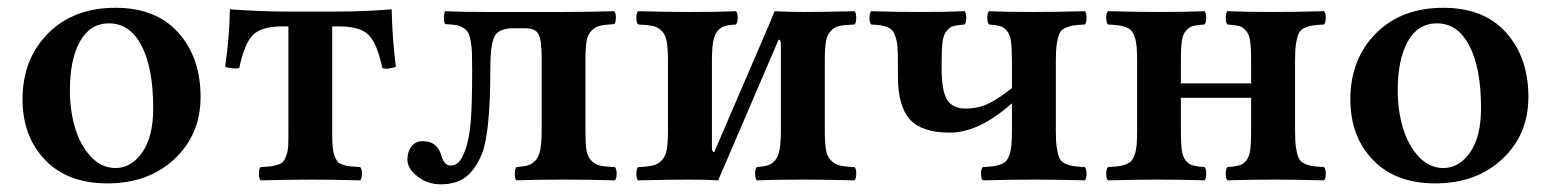

<svg xmlns="http://www.w3.org/2000/svg" viewBox="-20 -463 3998 495"><path d="M38.1 -207Q38.1 -310.5 103.8 -376.7Q169.4 -442.9 277.8 -442.9Q382.3 -442.9 439.7 -378.9Q497.1 -314.9 497.1 -212.9Q497.1 -116.2 429.9 -53.2Q362.8 9.8 256.8 9.8Q154.3 9.8 96.2 -50.8Q38.1 -111.3 38.1 -207ZM261.2 -402.8Q212.4 -402.8 186.3 -356.4Q160.2 -310.1 160.2 -230Q160.2 -178.7 173.3 -134Q186.5 -89.4 213.9 -59.6Q241.2 -29.8 277.8 -29.8Q318.4 -29.8 346.7 -70.1Q375 -110.4 375 -184.1Q375 -287.1 345 -345Q314.9 -402.8 261.2 -402.8Z M723.6 -122.1V-395H708.5Q653.8 -395 631.8 -372.6Q609.9 -350.1 596.7 -287.1Q588.4 -286.1 580.3 -286.9Q572.3 -287.6 566.2 -289.1Q560.1 -290.5 560.5 -291Q571.3 -364.7 572.8 -439Q652.8 -433.1 725.6 -433.1H834.5Q920.9 -433.1 989.7 -439Q991.2 -365.7 1000.5 -291Q1000.5 -290.5 994.4 -288.8Q988.3 -287.1 980.7 -286.1Q973.1 -285.2 965.8 -287.1Q952.6 -350.1 930.7 -372.6Q908.7 -395 853.5 -395H836.4V-122.1Q836.4 -100.6 837.4 -86.9Q838.4 -73.2 842 -62.7Q845.7 -52.2 849.6 -47.1Q853.5 -42 863 -38.6Q872.6 -35.2 881.8 -34.2Q891.1 -33.2 908.7 -32.2Q913.1 -27.8 913.1 -15.1Q913.1 -2.4 908.7 2Q832.5 0 783.7 0Q733.9 0 651.9 2Q647.5 -2.4 647.5 -15.1Q647.5 -27.8 651.9 -32.2Q669.4 -33.2 678.5 -34.2Q687.5 -35.2 697.3 -38.6Q707 -42 710.9 -47.1Q714.8 -52.2 718.5 -62.7Q722.2 -73.2 722.9 -86.9Q723.6 -100.6 723.6 -122.1Z M1030.3 -51.8Q1030.3 -71.3 1040.5 -85.2Q1050.8 -99.1 1070.3 -99.1Q1107.4 -99.1 1118.2 -61Q1125.5 -36.1 1141.6 -36.1Q1153.3 -36.1 1162.1 -44.4Q1170.9 -52.7 1180.2 -78.1Q1190.4 -107.4 1193.8 -151.6Q1197.3 -195.8 1197.3 -278.8Q1197.3 -309.1 1196.8 -325.7Q1196.3 -342.3 1193.4 -357.7Q1190.4 -373 1186.8 -379.4Q1183.1 -385.7 1174.3 -391.4Q1165.5 -397 1155.5 -398.4Q1145.5 -399.9 1127.4 -400.9Q1124.5 -406.7 1124.5 -417.2Q1124.5 -427.7 1127.4 -434.1Q1175.3 -432.1 1230.5 -432.1H1432.1Q1485.4 -432.1 1563.5 -434.1Q1567.9 -429.7 1567.9 -417.5Q1567.9 -405.3 1563.5 -400.9Q1538.6 -399.4 1526.4 -396.5Q1514.2 -393.6 1504.6 -383.5Q1495.1 -373.5 1492.2 -356.2Q1489.3 -338.9 1489.3 -307.1V-126Q1489.3 -93.8 1491.9 -76.4Q1494.6 -59.1 1504.4 -49.1Q1514.2 -39.1 1526.9 -36.1Q1539.6 -33.2 1565.4 -32.2Q1569.8 -27.8 1569.8 -15.1Q1569.8 -2.4 1565.4 2Q1491.2 0 1433.6 0Q1357.4 0 1311.5 2Q1307.1 -2.4 1307.1 -15.1Q1307.1 -27.8 1311.5 -32.2Q1330.6 -33.7 1340.8 -36.6Q1351.1 -39.6 1360.1 -48.8Q1369.1 -58.1 1372.8 -76.7Q1376.5 -95.2 1376.5 -126V-314.9Q1376.5 -359.4 1368.4 -374.8Q1360.4 -390.1 1334.5 -390.1H1303.2Q1266.6 -390.1 1255.4 -369.9Q1244.1 -349.6 1244.1 -286.1Q1244.1 -123.5 1223.1 -67.9Q1206.1 -26.4 1181.4 -7.1Q1156.7 12.2 1116.2 12.2Q1082.5 12.2 1056.4 -8.1Q1030.3 -28.3 1030.3 -51.8Z M1821.3 -70.8 1963.4 -400.9Q1965.8 -406.7 1970.2 -417.7Q1974.6 -428.7 1977.1 -434.1Q2013.2 -432.1 2051.3 -432.1Q2099.1 -432.1 2183.1 -434.1Q2187.5 -429.7 2187.5 -417Q2187.5 -404.3 2183.1 -399.9Q2157.7 -398.9 2144.8 -396.2Q2131.8 -393.6 2122.1 -383.5Q2112.3 -373.5 2109.4 -355.7Q2106.4 -337.9 2106.4 -306.2V-127Q2106.4 -95.2 2109.4 -77.4Q2112.3 -59.6 2122.3 -49.6Q2132.3 -39.6 2145 -36.4Q2157.7 -33.2 2183.1 -32.2Q2187.5 -27.8 2187.5 -15.1Q2187.5 -2.4 2183.1 2Q2101.1 0 2051.3 0Q1977.1 0 1931.2 2Q1926.8 -2.4 1926.8 -15.1Q1926.8 -27.8 1931.2 -32.2Q1949.7 -33.7 1959.7 -36.9Q1969.7 -40 1978.3 -49.6Q1986.8 -59.1 1990 -77.6Q1993.2 -96.2 1993.2 -127V-349.1Q1993.2 -360.8 1987.3 -360.8L1845.2 -29.8Q1843.8 -25.9 1838.6 -14.6Q1833.5 -3.4 1832 2Q1793.9 0 1757.3 0Q1709 0 1625 2Q1620.6 -2.4 1620.6 -15.1Q1620.6 -27.8 1625 -32.2Q1650.4 -33.2 1663.3 -36.4Q1676.3 -39.6 1686 -49.6Q1695.8 -59.6 1699 -77.4Q1702.1 -95.2 1702.1 -127V-306.2Q1702.1 -337.9 1699 -355.7Q1695.8 -373.5 1686 -383.3Q1676.3 -393.1 1663.3 -396Q1650.4 -398.9 1625 -399.9Q1620.6 -404.3 1620.6 -417Q1620.6 -429.7 1625 -434.1Q1707 -432.1 1757.3 -432.1Q1831.5 -432.1 1877.4 -434.1Q1881.8 -429.7 1881.8 -417Q1881.8 -404.3 1877.4 -399.9Q1858.9 -398.9 1848.9 -396Q1838.9 -393.1 1830.3 -383.5Q1821.8 -374 1818.6 -355.5Q1815.4 -336.9 1815.4 -306.2V-83Q1815.4 -70.8 1821.3 -70.8Z M2294.9 -266.1V-307.1Q2294.9 -328.6 2293.7 -342.8Q2292.5 -356.9 2289.1 -367.4Q2285.6 -377.9 2281.2 -383.5Q2276.9 -389.2 2268.1 -392.8Q2259.3 -396.5 2250.5 -397.7Q2241.7 -398.9 2226.1 -399.9Q2221.7 -404.3 2221.7 -417Q2221.7 -429.7 2226.1 -434.1Q2292.5 -432.1 2351.1 -432.1Q2418.9 -432.1 2466.8 -434.1Q2471.2 -429.7 2471.2 -417Q2471.2 -404.3 2466.8 -399.9Q2447.8 -398.4 2438.2 -395.8Q2428.7 -393.1 2420.7 -383.5Q2412.6 -374 2410.2 -356.2Q2407.7 -338.4 2407.7 -307.1V-285.2Q2407.7 -228 2422.1 -205.6Q2436.5 -183.1 2468.8 -183.1Q2502.9 -183.1 2529.3 -196.3Q2555.7 -209.5 2588.9 -235.8V-307.1Q2588.9 -338.4 2586.4 -356.2Q2584 -374 2575.9 -383.5Q2567.9 -393.1 2558.3 -395.8Q2548.8 -398.4 2529.8 -399.9Q2525.4 -404.3 2525.4 -417Q2525.4 -429.7 2529.8 -434.1Q2575.7 -432.1 2646 -432.1Q2696.8 -432.1 2776.9 -434.1Q2781.2 -429.7 2781.2 -417Q2781.2 -404.3 2776.9 -399.9Q2756.3 -398.9 2745.4 -397Q2734.4 -395 2724.6 -390.1Q2714.8 -385.3 2710.7 -374.8Q2706.5 -364.3 2704.3 -348.6Q2702.1 -333 2702.1 -307.1V-125Q2702.1 -99.1 2704.3 -83.5Q2706.5 -67.9 2710.7 -57.4Q2714.8 -46.9 2724.6 -42Q2734.4 -37.1 2745.4 -35.2Q2756.3 -33.2 2776.9 -32.2Q2781.2 -27.8 2781.2 -15.1Q2781.2 -2.4 2776.9 2Q2698.7 0 2646 0Q2591.8 0 2513.7 2Q2509.3 -2.4 2509.3 -15.1Q2509.3 -27.8 2513.7 -32.2Q2530.8 -33.2 2540.5 -34.4Q2550.3 -35.6 2560.1 -39.3Q2569.8 -43 2574.5 -48.6Q2579.1 -54.2 2582.8 -64.7Q2586.4 -75.2 2587.6 -89.4Q2588.9 -103.5 2588.9 -125V-196.8Q2503.9 -121.1 2428.7 -121.1Q2356.9 -121.1 2325.9 -155Q2294.9 -189 2294.9 -266.1Z M2836.4 2Q2832 -2.4 2832 -15.1Q2832 -27.8 2836.4 -32.2Q2853.5 -33.2 2863.3 -34.4Q2873 -35.6 2882.8 -39.3Q2892.6 -43 2897.2 -48.6Q2901.9 -54.2 2905.5 -64.7Q2909.2 -75.2 2910.4 -89.4Q2911.6 -103.5 2911.6 -125V-307.1Q2911.6 -328.6 2910.4 -342.8Q2909.2 -356.9 2905.5 -367.4Q2901.9 -377.9 2897.2 -383.5Q2892.6 -389.2 2882.8 -392.8Q2873 -396.5 2863.3 -397.7Q2853.5 -398.9 2836.4 -399.9Q2832 -404.3 2832 -417Q2832 -429.7 2836.4 -434.1Q2920.4 -432.1 2967.8 -432.1Q3029.8 -432.1 3085.4 -434.1Q3089.8 -429.7 3089.8 -417Q3089.8 -404.3 3085.4 -399.9Q3065.4 -398.4 3055.4 -395.8Q3045.4 -393.1 3037.4 -383.5Q3029.3 -374 3026.9 -356.4Q3024.4 -338.9 3024.4 -307.1V-248H3205.6V-307.1Q3205.6 -338.9 3203.1 -356.4Q3200.7 -374 3192.6 -383.5Q3184.6 -393.1 3174.6 -395.8Q3164.6 -398.4 3144.5 -399.9Q3140.1 -404.3 3140.1 -417Q3140.1 -429.7 3144.5 -434.1Q3200.2 -432.1 3261.7 -432.1Q3313.5 -432.1 3393.6 -434.1Q3397.9 -429.7 3397.9 -417Q3397.9 -404.3 3393.6 -399.9Q3373 -398.9 3362.1 -397Q3351.1 -395 3341.3 -390.1Q3331.5 -385.3 3327.4 -374.8Q3323.2 -364.3 3321 -348.6Q3318.8 -333 3318.8 -307.1V-125Q3318.8 -99.1 3321 -83.5Q3323.2 -67.9 3327.4 -57.4Q3331.5 -46.9 3341.3 -42Q3351.1 -37.1 3362.1 -35.2Q3373 -33.2 3393.6 -32.2Q3397.9 -27.8 3397.9 -15.1Q3397.9 -2.4 3393.6 2Q3311.5 0 3262.7 0Q3200.2 0 3144.5 2Q3140.1 -2.4 3140.1 -15.1Q3140.1 -27.8 3144.5 -32.2Q3164.6 -33.7 3174.6 -36.4Q3184.6 -39.1 3192.6 -48.6Q3200.7 -58.1 3203.1 -75.7Q3205.6 -93.3 3205.6 -125V-210.9H3024.4V-125Q3024.4 -93.3 3026.9 -75.7Q3029.3 -58.1 3037.4 -48.6Q3045.4 -39.1 3055.4 -36.4Q3065.4 -33.7 3085.4 -32.2Q3089.8 -27.8 3089.8 -15.1Q3089.8 -2.4 3085.4 2Q3029.8 0 2968.8 0Q2918.5 0 2836.4 2Z M3461.4 -207Q3461.4 -310.5 3527.1 -376.7Q3592.8 -442.9 3701.2 -442.9Q3805.7 -442.9 3863 -378.9Q3920.4 -314.9 3920.4 -212.9Q3920.4 -116.2 3853.3 -53.2Q3786.1 9.8 3680.2 9.8Q3577.6 9.8 3519.5 -50.8Q3461.4 -111.3 3461.4 -207ZM3684.6 -402.8Q3635.7 -402.8 3609.6 -356.4Q3583.5 -310.1 3583.5 -230Q3583.5 -178.7 3596.7 -134Q3609.9 -89.4 3637.2 -59.6Q3664.6 -29.8 3701.2 -29.8Q3741.7 -29.8 3770 -70.1Q3798.3 -110.4 3798.3 -184.1Q3798.3 -287.1 3768.3 -345Q3738.3 -402.8 3684.6 -402.8Z"/></svg>

Font: Common Serif SemiBold
Style: Regular
Weight: 600
Designer: Philipp H. Poll, Khaled Hosny
Foundry: Stefan Peev, Context Ltd.
Version: Version 1.026